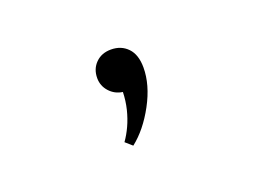

<svg xmlns="http://www.w3.org/2000/svg" viewBox="-44 -144 447 336"><g transform="rotate(-20 179.5 24.0)"><path d="M159 109 146.5 98Q154 87.5 160 74.5Q166 61.5 169.8 46.2Q173.5 31 174 14.5Q159.5 12.5 149.8 1.8Q140 -9 140 -23.5Q140 -40.5 151 -51.5Q162 -62.5 179.5 -62.5Q198.5 -62.5 210.5 -50Q222.5 -37.5 222.5 -13.5Q222.5 18.5 203.5 53.8Q184.5 89 159 109Z"/></g></svg>

Font: Spartan Thin Light
Style: Regular
Weight: 300
Version: Version 1.004